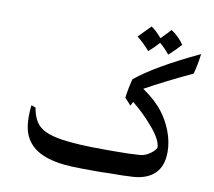

<svg xmlns="http://www.w3.org/2000/svg" viewBox="-74 -733 921 825"><g transform="rotate(10 386.5 -321.0)"><path d="M92 -218Q98 -182 113 -158Q128 -135 155.5 -122Q183 -109 229 -102Q299 -92 407 -92H459Q527 -92 562 -95Q587 -95 609 -109.5Q631 -124 638 -139Q638 -172 595 -223Q552 -274 501 -315L492 -297L465 -327Q469 -364 481 -410Q564 -479 753 -568Q747 -521 736 -480Q615 -423 534 -378Q591 -339 623 -297Q650 -262 667 -217.5Q684 -173 684 -128Q684 -68 652 -35.5Q620 -3 560 2Q521 5 444 5Q428 6 397 6Q322 6 290 4.5Q258 3 232 -1Q165 -12 127.5 -40Q90 -68 77 -114Q70 -141 70 -176Q70 -200 73 -225ZM666 -593Q647 -571 614 -541Q595 -565 571 -585Q555 -566 527 -541Q501 -571 471 -595Q509 -633 523 -648Q542 -636 569 -605Q599 -635 610 -648Q626 -638 641.5 -622.5Q657 -607 666 -593Z"/></g></svg>

Font: Mirza
Style: Regular
Weight: 400
Designer: Arabic design by Kourosh Beigpour, Latin design by Eduardo Tunni, engineering by Lasse Fister
Version: Version 1.0010g